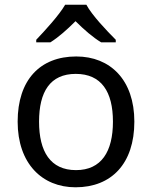

<svg xmlns="http://www.w3.org/2000/svg" viewBox="-20 -786 645 816"><path d="M347 -766H257C231 -721 171 -656 134 -617V-606H194C229 -628 265 -660 301 -696C337 -660 375 -627 410 -606H472V-617C434 -655 371 -721 347 -766ZM551 -269C551 -446 449 -546 304 -546C150 -546 55 -446 55 -269C55 -91 159 10 301 10C454 10 551 -91 551 -269ZM146 -269C146 -396 193 -472 302 -472C411 -472 460 -396 460 -269C460 -142 411 -63 303 -63C194 -63 146 -142 146 -269Z"/></svg>

Font: Noto Sans Hebrew Droid Medium
Style: Regular
Weight: 500
Designer: Monotype Design Team
Foundry: Monotype Imaging Inc.
Version: Version 1.100